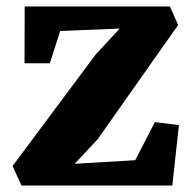

<svg xmlns="http://www.w3.org/2000/svg" viewBox="-20 -575 594 595"><path d="M351 -486.5 166.5 -479 134.5 -379H56L56.5 -555H506.5L532 -497.5L283 -144L211.5 -67.5L399 -78.5L460 -196.5L534.5 -187.5L514 0H46.5L19 -60.5L276 -405.5Z"/></svg>

Font: Merriweather 20pt Black
Style: Regular
Weight: 900
Version: Version 2.100